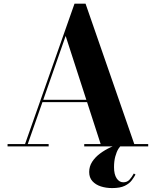

<svg xmlns="http://www.w3.org/2000/svg" viewBox="-20 -784 834 1028"><path d="M202.5 -237V-249.5H500.5V-237ZM438 -764.5 699 -12.5H773.5V0H431V-12.5H519L331.5 -591.5L128.5 -12.5H240.5V0H20.5V-12.5H114L379 -764.5ZM580.5 223Q547.5 223 519.8 214Q492 205 474.8 186Q457.5 167 457.5 137Q457.5 107 473.5 82.2Q489.5 57.5 515.8 38Q542 18.5 572.2 4.5Q602.5 -9.5 631 -18L635 -10Q624.5 -4 614.2 12.5Q604 29 597.2 54.2Q590.5 79.5 590.5 111Q590.5 149.5 604.5 170.8Q618.5 192 640 192Q660.5 192 673 178.5Q685.5 165 696.5 145L705.5 150.5Q698 164.5 685.5 181.5Q673 198.5 648.2 210.8Q623.5 223 580.5 223Z"/></svg>

Font: Bodoni Moda 18pt
Style: Bold
Weight: 700
Designer: Owen Earl
Foundry: indestructible type
Version: Version 2.004